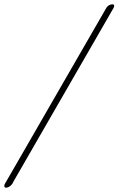

<svg xmlns="http://www.w3.org/2000/svg" viewBox="-20 -731 558 886"><path d="M464 -683Q477 -711 499 -711Q507 -711 507 -704Q507 -702 505 -696L42 107Q38 118 28 126.5Q18 135 7 135Q0 135 0 127Q0 123 1 120Z"/></svg>

Font: Discipuli Britannica
Style: Regular
Weight: 400
Designer: Peter Wiegel
Foundry: Peter Wiegel
Version: Version 0.001 2009